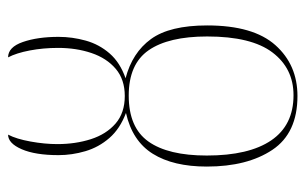

<svg xmlns="http://www.w3.org/2000/svg" viewBox="-164 -600 774 487"><g transform="rotate(-90 223.5 -357.0)"><path d="M223 10Q129 10 86.5 -53.5Q44 -117 44 -220Q44 -305 76.5 -357Q109 -409 180 -425Q140 -440 116.5 -467Q93 -494 83 -528Q73 -562 73 -596Q73 -655 88 -689.5Q103 -724 125 -724Q114 -703 107.5 -667Q101 -631 101 -599Q101 -553 113.5 -514Q126 -475 153 -451.5Q180 -428 223 -428Q265 -428 292 -451Q319 -474 332 -512.5Q345 -551 345 -597Q345 -635 338.5 -669Q332 -703 321 -724Q347 -724 360 -686.5Q373 -649 373 -596Q373 -561 363.5 -527Q354 -493 331 -466.5Q308 -440 268 -426Q333 -409 367.5 -361.5Q402 -314 402 -219Q402 -102 352 -46Q302 10 223 10ZM225 0Q293 0 333.5 -53.5Q374 -107 374 -219Q374 -317 339 -367.5Q304 -418 224 -418Q143 -418 107.5 -368Q72 -318 72 -220Q72 -113 110.5 -56.5Q149 0 225 0Z"/></g></svg>

Font: Noto Serif Display ExtraCondensed Thin
Style: Regular
Weight: 100
Width: 2
Designer: Monotype Design Team
Foundry: Monotype Imaging Inc.
Version: Version 2.009